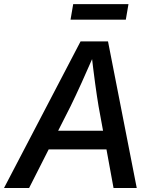

<svg xmlns="http://www.w3.org/2000/svg" viewBox="-42 -933 767 953"><path d="M-22 0 357.9 -727.5H494.1L636.7 0H521.5L447.3 -405.3Q439.5 -451.2 430.2 -519.3Q420.9 -587.4 410.2 -681.2H433.6Q394 -590.8 363.3 -522.9Q332.5 -455.1 308.1 -405.3L102.5 0ZM150.9 -191.4 166 -284.2H542.5L527.3 -191.4ZM595.7 -912.6 582.5 -835.4H308.1L321.3 -912.6Z"/></svg>

Font: Inter 16pt Medium
Style: Italic
Weight: 500
Italic angle: -9.3988°
Version: Version 4.001;git-66647c0bb